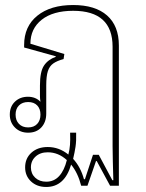

<svg xmlns="http://www.w3.org/2000/svg" viewBox="-20 -528 579 764"><path d="M164 216Q127 216 103.5 194Q80 172 80 138Q80 102 105 79.5Q130 57 170 57Q215 57 252 87Q257 68 258.5 48.5Q260 29 259 0H283Q284 33 280.5 56Q277 79 271 104Q301 137 314 185H318L350 88H373L427 189H431Q430 143 429 115.5Q428 88 428 54V-342Q428 -485 271 -485Q191 -485 146 -449.5Q101 -414 101 -354L236 -313L233 -293Q207 -286 192 -275.5Q177 -265 170.5 -245Q164 -225 164 -188V-76Q164 -42 144.5 -21Q125 0 92 0Q60 0 39.5 -20.5Q19 -41 19 -72Q19 -104 39.5 -123.5Q60 -143 91 -143Q122 -143 141 -123Q139 -135 139 -146V-188Q139 -243 155 -267Q171 -291 202 -302V-304L76 -339V-349Q76 -423 128.5 -465.5Q181 -508 271 -508Q359 -508 406 -466.5Q453 -425 453 -347V211H418L365 113H362L328 211H303Q290 160 263 127Q237 216 164 216ZM92 -21Q115 -21 128 -35Q141 -49 141 -72Q141 -95 128 -108.5Q115 -122 92 -122Q69 -122 55.5 -108.5Q42 -95 42 -72Q42 -49 55.5 -35Q69 -21 92 -21ZM103 138Q103 163 120 179Q137 195 164 195Q195 195 215.5 172.5Q236 150 246 109Q212 78 170 78Q140 78 121.5 95Q103 112 103 138Z"/></svg>

Font: Noto Sans Thai Looped UI Thin
Style: Regular
Weight: 100
Designer: Cadson Demak Team
Foundry: Cadson Demak Co., Ltd.
Version: Version 1.000; ttfautohint (v1.8.4.7-5d5b)